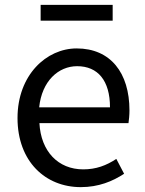

<svg xmlns="http://www.w3.org/2000/svg" viewBox="-20 -756 594 789"><path d="M312 13C385 13 443 -11 490 -42L458 -103C417 -76 375 -60 322 -60C219 -60 148 -134 142 -250H508C510 -264 512 -282 512 -302C512 -457 434 -557 295 -557C171 -557 52 -448 52 -271C52 -92 167 13 312 13ZM141 -315C152 -423 220 -484 297 -484C382 -484 432 -425 432 -315ZM147 -671H443V-736H147Z"/></svg>

Font: Source Han Sans JP
Style: Regular
Weight: 400
Designer: Ryoko NISHIZUKA 西塚涼子 (kana, bopomofo & ideographs); Paul D. Hunt (Latin, Greek & Cyrillic); Sandoll Communications 산돌커뮤니
Foundry: Adobe
Version: Version 2.004;hotconv 1.0.118;makeotfexe 2.5.65603